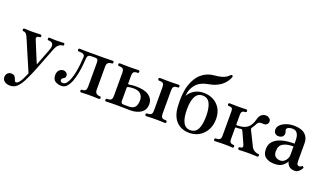

<svg xmlns="http://www.w3.org/2000/svg" viewBox="-87 -1409 3816 2237"><g transform="rotate(20 1821.0 -291.0)"><path d="M95 209Q52 209 26 189Q0 169 0 135Q0 108 17.5 89Q35 70 64 70Q90 70 102.5 82Q115 94 120.5 109.5Q126 125 131.5 137Q137 149 147 149Q165 149 182 129Q199 109 213.5 81Q228 53 237.5 29.5Q247 6 250 0Q234 -38 213.5 -85.5Q193 -133 172 -181.5Q151 -230 133 -272.5Q115 -315 102.5 -344.5Q90 -374 86 -382Q74 -411 61 -425.5Q48 -440 28 -440Q13 -440 13 -457Q13 -473 28 -473Q39 -473 68 -471.5Q97 -470 123 -470Q141 -470 162 -471Q183 -472 201.5 -472.5Q220 -473 227 -473Q242 -473 242 -457Q242 -440 227 -440Q203 -440 195 -429Q187 -418 192 -404Q195 -397 206.5 -368.5Q218 -340 233.5 -302.5Q249 -265 264.5 -227.5Q280 -190 291.5 -163Q303 -136 305 -131Q307 -135 315 -156Q323 -177 334.5 -206.5Q346 -236 358 -267Q370 -298 379 -322Q388 -346 391 -355Q404 -396 390.5 -418Q377 -440 339 -440Q324 -440 324 -457Q324 -473 339 -473Q350 -473 372 -471.5Q394 -470 420 -470Q446 -470 473.5 -471.5Q501 -473 512 -473Q527 -473 527 -457Q527 -440 512 -440Q488 -440 465 -420.5Q442 -401 424 -353Q421 -345 409 -314Q397 -283 380.5 -241Q364 -199 347.5 -156Q331 -113 318 -80Q305 -47 300 -36Q271 33 242.5 88.5Q214 144 179 176.5Q144 209 95 209Z M658 7Q612 7 580.5 -14.5Q549 -36 549 -88Q549 -128 571 -150Q593 -172 622 -172Q643 -172 659.5 -158Q676 -144 676 -124Q676 -104 664.5 -95Q653 -86 642 -79Q631 -72 631 -56Q631 -30 664 -30Q689 -30 708 -53.5Q727 -77 741.5 -116.5Q756 -156 765.5 -204Q775 -252 780.5 -303Q786 -354 788 -399Q790 -440 714 -440Q698 -440 698 -457Q698 -473 714 -473Q725 -473 757.5 -472Q790 -471 821 -471H1000Q1018 -471 1043.5 -471.5Q1069 -472 1092 -472.5Q1115 -473 1122 -473Q1137 -473 1137 -457Q1137 -440 1122 -440Q1096 -440 1079 -426.5Q1062 -413 1062 -381V-92Q1062 -60 1079 -46.5Q1096 -33 1122 -33Q1137 -33 1137 -17Q1137 0 1122 0Q1115 0 1094.5 -1Q1074 -2 1050.5 -2.5Q1027 -3 1010 -3Q993 -3 970.5 -2.5Q948 -2 929 -1Q910 0 903 0Q887 0 887 -17Q887 -33 903 -33Q933 -33 944.5 -46.5Q956 -60 956 -90V-383Q956 -413 949 -425Q942 -437 913 -437H869Q845 -437 833.5 -427Q822 -417 820 -393Q818 -357 813 -306Q808 -255 797.5 -200.5Q787 -146 769 -99Q751 -52 724 -22.5Q697 7 658 7Z M1212 0Q1197 0 1197 -17Q1197 -33 1212 -33Q1251 -33 1263 -47.5Q1275 -62 1275 -92V-381Q1275 -411 1263 -425.5Q1251 -440 1212 -440Q1197 -440 1197 -457Q1197 -473 1212 -473Q1220 -473 1241 -472.5Q1262 -472 1287 -471.5Q1312 -471 1329 -471Q1347 -471 1370.5 -471.5Q1394 -472 1414.5 -472.5Q1435 -473 1442 -473Q1457 -473 1457 -457Q1457 -440 1442 -440Q1403 -440 1392.5 -425.5Q1382 -411 1382 -381V-288Q1382 -277 1394 -277Q1403 -278 1426 -281.5Q1449 -285 1480 -285Q1590 -285 1643 -245.5Q1696 -206 1696 -142Q1696 -74 1645 -37Q1594 0 1508 0Q1493 0 1452.5 -1.5Q1412 -3 1329 -3Q1312 -3 1287 -2.5Q1262 -2 1241 -1Q1220 0 1212 0ZM1710 0Q1694 0 1694 -17Q1694 -33 1710 -33Q1749 -33 1760.5 -47.5Q1772 -62 1772 -92V-381Q1772 -414 1760.5 -427Q1749 -440 1710 -440Q1694 -440 1694 -457Q1694 -473 1710 -473Q1717 -473 1738 -472.5Q1759 -472 1783.5 -471.5Q1808 -471 1825 -471Q1843 -471 1867 -471.5Q1891 -472 1912 -472.5Q1933 -473 1940 -473Q1955 -473 1955 -457Q1955 -440 1940 -440Q1901 -440 1890 -425.5Q1879 -411 1879 -381V-92Q1879 -62 1890 -47.5Q1901 -33 1940 -33Q1955 -33 1955 -17Q1955 0 1940 0Q1933 0 1912 -1Q1891 -2 1867 -2.5Q1843 -3 1825 -3Q1808 -3 1783.5 -2.5Q1759 -2 1738 -1Q1717 0 1710 0ZM1416 -36H1480Q1533 -36 1556 -64.5Q1579 -93 1579 -148Q1579 -196 1550 -225Q1521 -254 1462 -254Q1435 -254 1420.5 -251.5Q1406 -249 1397 -247Q1382 -244 1382 -232V-73Q1382 -53 1389.5 -44.5Q1397 -36 1416 -36Z M2247 12Q2145 12 2084.5 -51Q2024 -114 2017 -234Q2007 -392 2040.5 -496.5Q2074 -601 2139 -655.5Q2204 -710 2289 -717Q2344 -722 2378 -731.5Q2412 -741 2433 -754.5Q2454 -768 2468 -783Q2479 -795 2490.5 -789Q2502 -783 2495 -766Q2470 -701 2412 -657.5Q2354 -614 2273 -600Q2163 -582 2112 -520.5Q2061 -459 2059 -378Q2086 -428 2136 -456.5Q2186 -485 2247 -485Q2315 -485 2369 -456.5Q2423 -428 2454.5 -374.5Q2486 -321 2486 -246Q2486 -169 2454.5 -111Q2423 -53 2369 -20.5Q2315 12 2247 12ZM2247 -22Q2309 -22 2337.5 -76.5Q2366 -131 2366 -238Q2366 -341 2337.5 -396Q2309 -451 2247 -451Q2186 -451 2157 -396Q2128 -341 2128 -238Q2128 -131 2157 -76.5Q2186 -22 2247 -22Z M2561 0Q2546 0 2546 -17Q2546 -33 2561 -33Q2595 -33 2609 -45.5Q2623 -58 2623 -83V-390Q2623 -416 2615 -428Q2607 -440 2573 -440Q2558 -440 2558 -457Q2558 -473 2573 -473Q2581 -473 2600.5 -472.5Q2620 -472 2643.5 -471.5Q2667 -471 2684 -471Q2710 -471 2738.5 -472Q2767 -473 2778 -473Q2793 -473 2793 -457Q2793 -440 2778 -440Q2756 -440 2742.5 -430Q2729 -420 2729 -388V-272Q2729 -261 2741 -261Q2825 -261 2868.5 -295.5Q2912 -330 2931 -408Q2941 -448 2965 -466.5Q2989 -485 3017 -485Q3043 -485 3062 -470Q3081 -455 3081 -434Q3081 -408 3064.5 -394Q3048 -380 3024 -382Q2990 -385 2974 -379.5Q2958 -374 2949 -356Q2939 -336 2930 -320.5Q2921 -305 2912 -294Q2904 -284 2911 -267Q2916 -258 2928.5 -233Q2941 -208 2955.5 -178Q2970 -148 2982.5 -123.5Q2995 -99 2999 -90Q3013 -63 3036.5 -48Q3060 -33 3084 -33Q3100 -33 3100 -17Q3100 0 3084 0Q3077 0 3056 -1Q3035 -2 3011.5 -2.5Q2988 -3 2970 -3Q2953 -3 2930 -2.5Q2907 -2 2888 -1Q2869 0 2862 0Q2846 0 2846 -17Q2846 -33 2862 -33Q2884 -33 2889.5 -44Q2895 -55 2887 -74Q2885 -79 2875.5 -100.5Q2866 -122 2854 -148.5Q2842 -175 2832 -197.5Q2822 -220 2817 -228Q2810 -241 2799 -238Q2786 -235 2771.5 -234Q2757 -233 2741 -233Q2729 -233 2729 -222V-86Q2729 -54 2742.5 -43.5Q2756 -33 2778 -33Q2793 -33 2793 -17Q2793 0 2778 0Q2771 0 2753 -1Q2735 -2 2714.5 -2.5Q2694 -3 2677 -3Q2660 -3 2635.5 -2.5Q2611 -2 2590 -1Q2569 0 2561 0Z M3300 12Q3235 12 3192.5 -18Q3150 -48 3150 -118Q3150 -177 3186.5 -215.5Q3223 -254 3289 -272.5Q3355 -291 3443 -290V-329Q3443 -383 3424 -414.5Q3405 -446 3363 -446Q3324 -446 3304 -431.5Q3284 -417 3294 -394Q3310 -360 3293 -333.5Q3276 -307 3235 -307Q3210 -307 3193 -323.5Q3176 -340 3176 -370Q3176 -400 3201 -426Q3226 -452 3269.5 -468.5Q3313 -485 3368 -485Q3459 -485 3505 -445Q3551 -405 3551 -335V-123Q3551 -83 3559.5 -71.5Q3568 -60 3581 -60Q3591 -60 3598.5 -63.5Q3606 -67 3610 -71Q3621 -82 3632 -70Q3637 -65 3636 -59Q3635 -53 3631 -47Q3617 -24 3596.5 -8.5Q3576 7 3547 7Q3510 7 3484.5 -12Q3459 -31 3449 -71Q3431 -38 3397.5 -13Q3364 12 3300 12ZM3350 -48Q3379 -48 3400 -64.5Q3421 -81 3432 -104Q3443 -127 3443 -148V-255Q3364 -257 3316 -230Q3268 -203 3268 -135Q3268 -96 3283 -77.5Q3298 -59 3317.5 -53.5Q3337 -48 3350 -48Z"/></g></svg>

Font: Zen Antique
Style: Regular
Weight: 400
Designer: Yoshimichi Ohira
Foundry: Positype
Version: Version 1.001